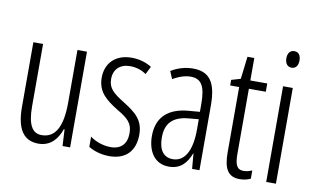

<svg xmlns="http://www.w3.org/2000/svg" viewBox="-76 -886 1728 1051"><g transform="rotate(10 788.5 -361.0)"><path d="M364 -532H311V-240C311 -103 273 -39 198 -39C146 -39 120 -84 120 -185V-532H66V-173C66 -56 102 10 189 10C257 10 294 -37 313 -92H317L322 0H364Z M725 -134C725 -218 677 -252 611 -294C548 -333 520 -357 520 -408C520 -463 556 -495 611 -495C644 -495 676 -485 701 -467L723 -511C691 -531 653 -542 611 -542C520 -542 468 -485 468 -407C468 -327 516 -290 583 -248C643 -213 671 -189 671 -133C671 -74 640 -40 582 -40C539 -40 496 -56 467 -78V-21C493 -5 534 10 583 10C675 10 725 -44 725 -134Z M953 -542C911 -542 868 -530 831 -507L849 -465C887 -487 920 -496 947 -496C1006 -496 1030 -459 1030 -358V-315L969 -310C857 -301 794 -245 794 -140C794 -61 830 10 914 10C980 10 1013 -31 1033 -84H1035L1042 0H1083V-360C1083 -485 1046 -542 953 -542ZM1031 -274V-216C1031 -106 998 -34 928 -34C878 -34 849 -70 849 -141C849 -220 889 -261 975 -269Z M1321 -38C1282 -38 1272 -67 1272 -126V-486H1366V-532H1272V-657H1234L1219 -532L1168 -517V-486H1218V-123C1218 -35 1241 10 1307 10C1332 10 1351 5 1368 -3V-49C1355 -43 1338 -38 1321 -38Z M1482 -732C1457 -732 1445 -713 1445 -686C1445 -659 1458 -640 1482 -640C1505 -640 1518 -658 1518 -686C1518 -713 1507 -732 1482 -732ZM1508 -532H1454V0H1508Z"/></g></svg>

Font: Noto Sans UI Condensed Light
Style: Regular
Weight: 300
Width: 3
Designer: Monotype Design Team
Foundry: Monotype Imaging Inc.
Version: Version 1.901